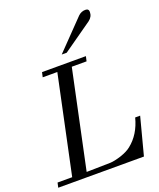

<svg xmlns="http://www.w3.org/2000/svg" viewBox="-252 -1057 960 1160"><g transform="rotate(-20 228.0 -477.0)"><path d="M500 -240H532L469 0H-82L-75 -31H19L152 -659H58L65 -690H347L340 -659H245L112 -31L265 -34Q292 -35 336 -49Q380 -64 403 -83Q474 -139 500 -240ZM461 -933Q461 -902 434 -882L245 -749H213L393 -935Q413 -954 439 -954Q461 -954 461 -933Z"/></g></svg>

Font: GFS Didot
Style: Italic
Weight: 400
Italic angle: -12°
Designer: Takis Katsoulidis and George D. Matthiopoulos
Foundry: George Matthiopoulos and Takis Katsoulidis
Version: Version 1.0